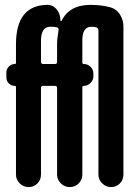

<svg xmlns="http://www.w3.org/2000/svg" viewBox="-20 -760 540 780"><path d="M146.5 -593.8V-508.8Q146.5 -500 155.3 -500H204.1Q211.9 -500 211.9 -508.8V-580.1Q211.9 -603.5 217.8 -636.7Q219.7 -646.5 210.9 -648.9Q202.1 -651.4 183.6 -651.4Q146.5 -650.4 146.5 -593.8ZM40 -411.1Q26.4 -411.1 16.1 -420.9Q5.9 -430.7 5.9 -445.3V-465.8Q5.9 -479.5 16.1 -489.7Q26.4 -500 40 -500Q44.9 -500 44.9 -504.9V-580.1Q44.9 -737.3 169.9 -740.2Q194.3 -741.2 210 -722.2Q225.6 -703.1 225.6 -676.8V-675.8Q225.6 -673.8 227.1 -673.8Q228.5 -673.8 230.5 -675.8Q261.7 -740.2 347.7 -740.2Q391.6 -740.2 427.7 -730.5Q453.1 -723.6 467.3 -701.2Q481.4 -678.7 481.4 -652.3V-50.8Q481.4 -29.3 466.8 -14.6Q452.1 0 431.2 0Q410.2 0 395 -15.1Q379.9 -30.3 379.9 -50.8V-634.8Q379.9 -644.5 373 -648.4Q364.3 -651.4 351.6 -651.4Q313.5 -651.4 314.5 -593.8V-505.9Q314.5 -500 320.3 -500Q335.9 -500 347.7 -488.8Q359.4 -477.5 359.4 -460.9V-450.2Q359.4 -434.6 347.7 -422.9Q335.9 -411.1 320.3 -411.1Q314.5 -411.1 314.5 -405.3V-50.8Q314.5 -29.3 299.3 -14.6Q284.2 0 263.2 0Q242.2 0 227.1 -15.1Q211.9 -30.3 211.9 -50.8V-402.3Q211.9 -411.1 204.1 -411.1H155.3Q146.5 -411.1 146.5 -402.3V-50.8Q146.5 -29.3 131.8 -14.6Q117.2 0 96.2 0Q75.2 0 60.1 -15.1Q44.9 -30.3 44.9 -50.8V-406.2Q44.9 -411.1 40 -411.1Z"/></svg>

Font: Rounded Mgen+ 2m medium
Style: Regular
Weight: 500
Designer: [Source Han Sans]
Ryoko NISHIZUKA  (kana & ideographs); Paul D. Hunt (Latin, Greek & Cyrillic); Wenlong ZHANG  (bopomofo
Version: Version 1.059.20150602